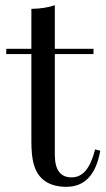

<svg xmlns="http://www.w3.org/2000/svg" viewBox="-20 -701 404 735"><path d="M189.9 -106.9Q190.4 -22 253.9 -22Q285.2 -22 307.1 -46.9Q329.1 -71.8 344.2 -128.9L363.8 -124Q339.4 14.2 233.9 14.2Q132.8 13.7 108.9 -73.2Q100.1 -105.5 100.1 -159.2V-494.1H3.9V-514.2H100.1V-667Q156.2 -668.5 189.9 -681.2V-514.2H337.9V-494.1H189.9Z"/></svg>

Font: PlayfairDisplay-Regular
Style: Regular
Weight: 400
Designer: Claus Eggers Sørensen
Foundry: Claus Eggers Sørensen
Version: Version 1.002;PS 001.002;hotconv 1.0.70;makeotf.lib2.5.58329